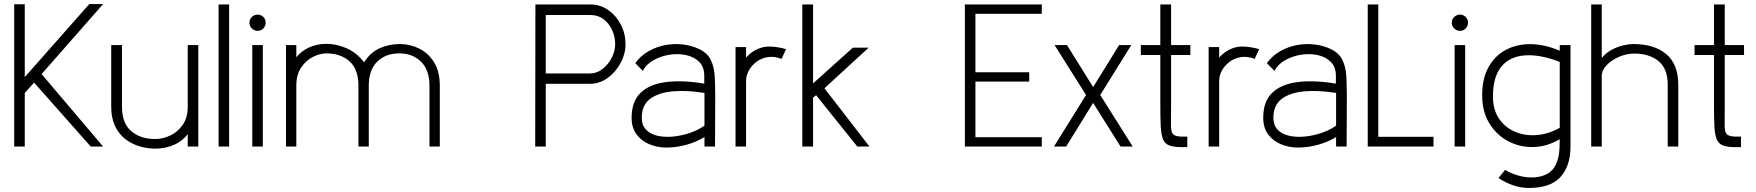

<svg xmlns="http://www.w3.org/2000/svg" viewBox="-20 -722 8653 946"><path d="M488 0H427L148 -315L102 -264V0H50V-701H102V-342L420 -702H488L185 -357Z M957 0H905V-61Q880 -28 841 -10Q802 8 756.5 10Q711 12 667.5 -1Q624 -14 591 -42Q561 -68 544.5 -106Q528 -144 528 -196V-500H581V-196Q581 -115 626.5 -76Q672 -37 745 -37Q781 -37 818 -54Q855 -71 880 -106.5Q905 -142 905 -196V-500H957Z M1109 0H1057V-700H1109Z M1249 -570Q1233 -570 1221 -582Q1209 -594 1209 -610Q1209 -627 1221 -638.5Q1233 -650 1249 -650Q1266 -650 1277.5 -638.5Q1289 -627 1289 -610Q1289 -594 1277.5 -582Q1266 -570 1249 -570ZM1275 0H1223V-500H1275Z M2147 0H2096V-300Q2096 -377 2054.5 -418Q2013 -459 1947 -459Q1880 -459 1838.5 -418Q1797 -377 1797 -300V0H1746V-300Q1746 -381 1702 -420Q1658 -459 1588 -459Q1557 -459 1522.5 -442Q1488 -425 1464 -389.5Q1440 -354 1440 -300V0H1389V-500H1440V-440Q1466 -472 1503.5 -488.5Q1541 -505 1584 -506Q1635 -507 1686 -485Q1737 -463 1774 -415Q1803 -462 1849 -483.5Q1895 -505 1950 -505Q2001 -505 2046 -482.5Q2091 -460 2119 -414.5Q2147 -369 2147 -300Z M2617 0 2618 -700H2889Q2938 -700 2977 -672.5Q3016 -645 3039 -600.5Q3062 -556 3062 -504Q3062 -457 3038 -412Q3014 -367 2974 -338Q2934 -309 2886 -309H2669V0ZM2669 -360H2886Q2920 -360 2948 -381.5Q2976 -403 2993.5 -436.5Q3011 -470 3011 -504Q3011 -542 2995.5 -575Q2980 -608 2953 -628Q2926 -648 2889 -648H2669Z M3263 5Q3219 5 3180 -11Q3141 -27 3116.5 -59.5Q3092 -92 3092 -142Q3092 -222 3136 -264.5Q3180 -307 3260.5 -317.5Q3341 -328 3450 -310V-349Q3450 -392 3425 -417Q3400 -442 3361 -450.5Q3322 -459 3279.5 -452.5Q3237 -446 3201 -426Q3165 -406 3147 -373L3110 -411Q3137 -448 3176 -470Q3215 -492 3258.5 -500Q3302 -508 3344.5 -503Q3387 -498 3421 -482Q3465 -462 3482 -427Q3499 -392 3501.5 -346Q3504 -300 3504 -245L3503 0H3451V-47Q3411 -22 3361.5 -8.5Q3312 5 3263 5ZM3451 -103V-264Q3366 -278 3295.5 -272Q3225 -266 3183.5 -235Q3142 -204 3142 -142Q3142 -104 3164 -82Q3186 -60 3222 -52.5Q3258 -45 3300 -49.5Q3342 -54 3382 -68Q3422 -82 3451 -103Z M3604 0V-490H3656V-438Q3686 -473 3730.5 -487Q3775 -501 3853 -480L3831 -432Q3794 -446 3762 -440.5Q3730 -435 3706 -416.5Q3682 -398 3669 -373.5Q3656 -349 3656 -324V0Z M3933 0V-700H3986V-311L4182 -487H4260L4042 -287L4264 0H4204L4001 -253L3986 -241V0Z M5113 0H4734V-700H5113V-654H4786V-366H5051V-320H4786V-46H5113Z M5561 0H5501L5366 -215L5233 0H5173L5331 -254L5176 -500H5237L5366 -293L5494 -500H5554L5401 -254Z M5697 -208V-451H5601V-500H5697V-700H5750V-500H5845V-451H5750V-208Q5750 -142 5749.5 -108Q5749 -74 5759 -62Q5769 -50 5800 -49H5830V3H5803Q5763 3 5741 -5.5Q5719 -14 5710 -36.5Q5701 -59 5699 -100.5Q5697 -142 5697 -208Z M5935 0V-490H5987V-438Q6017 -473 6061.5 -487Q6106 -501 6184 -480L6162 -432Q6125 -446 6093 -440.5Q6061 -435 6037 -416.5Q6013 -398 6000 -373.5Q5987 -349 5987 -324V0Z M6375 5Q6331 5 6292 -11Q6253 -27 6228.5 -59.5Q6204 -92 6204 -142Q6204 -222 6248 -264.5Q6292 -307 6372.5 -317.5Q6453 -328 6562 -310V-349Q6562 -392 6537 -417Q6512 -442 6473 -450.5Q6434 -459 6391.5 -452.5Q6349 -446 6313 -426Q6277 -406 6259 -373L6222 -411Q6249 -448 6288 -470Q6327 -492 6370.5 -500Q6414 -508 6456.5 -503Q6499 -498 6533 -482Q6577 -462 6594 -427Q6611 -392 6613.5 -346Q6616 -300 6616 -245L6615 0H6563V-47Q6523 -22 6473.5 -8.5Q6424 5 6375 5ZM6563 -103V-264Q6478 -278 6407.5 -272Q6337 -266 6295.5 -235Q6254 -204 6254 -142Q6254 -104 6276 -82Q6298 -60 6334 -52.5Q6370 -45 6412 -49.5Q6454 -54 6494 -68Q6534 -82 6563 -103Z M7043 0H6719V-700H6771V-48H7043Z M7173 -570Q7157 -570 7145 -582Q7133 -594 7133 -610Q7133 -627 7145 -638.5Q7157 -650 7173 -650Q7190 -650 7201.5 -638.5Q7213 -627 7213 -610Q7213 -594 7201.5 -582Q7190 -570 7173 -570ZM7199 0H7147V-500H7199Z M7514 204Q7472 204 7435 191Q7398 178 7363 155L7396 115Q7427 134 7464.5 144Q7502 154 7538.5 152Q7575 150 7603.5 134.5Q7632 119 7646 88Q7658 61 7661.5 34.5Q7665 8 7665 -36Q7601 1 7535 2.5Q7469 4 7412.5 -25.5Q7356 -55 7321 -109.5Q7286 -164 7283 -237Q7280 -326 7311 -385.5Q7342 -445 7397 -475Q7452 -505 7521.5 -504.5Q7591 -504 7665 -472V-500H7718V0Q7718 95 7669 149.5Q7620 204 7514 204ZM7336 -237Q7338 -177 7367.5 -135Q7397 -93 7445.5 -72.5Q7494 -52 7551.5 -56.5Q7609 -61 7665 -92V-417Q7567 -455 7491.5 -449Q7416 -443 7375 -391Q7334 -339 7336 -237Z M8249 0H8197V-304Q8197 -384 8151.5 -421Q8106 -458 8033 -458Q7994 -458 7957 -442Q7920 -426 7896 -401Q7872 -376 7872 -349V0H7820V-700H7872V-436Q7892 -461 7919.5 -476Q7947 -491 7976 -498Q8005 -505 8028 -505Q8130 -505 8189.5 -455.5Q8249 -406 8249 -304Z M8425 -208V-451H8329V-500H8425V-700H8478V-500H8573V-451H8478V-208Q8478 -142 8477.5 -108Q8477 -74 8487 -62Q8497 -50 8528 -49H8558V3H8531Q8491 3 8469 -5.5Q8447 -14 8438 -36.5Q8429 -59 8427 -100.5Q8425 -142 8425 -208Z"/></svg>

Font: Kulim Park ExtraLight
Style: Regular
Weight: 275
Designer: Noponies / Dale Sattler
Foundry: Noponies
Version: Version 1.000; ttfautohint (v1.8.3)